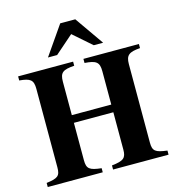

<svg xmlns="http://www.w3.org/2000/svg" viewBox="-130 -1024 1037 1133"><g transform="rotate(-15 389.0 -457.0)"><path d="M759 0V-25C687 -34 671 -45 671 -98V-577C671 -631 691 -646 759 -651V-676H420V-651C490 -646 509 -633 509 -577V-373H268V-577C268 -633 287 -646 357 -651V-676H21V-651C88 -645 106 -632 106 -577V-98C106 -45 91 -34 21 -25V0H357V-25C284 -33 268 -45 268 -98V-326H509V-98C509 -47 493 -33 420 -25V0ZM557 -738 434 -914H342L220 -738H276L388 -836L500 -738Z"/></g></svg>

Font: XITS Math
Style: Bold
Weight: 700
Designer: MicroPress Inc., with final additions and corrections provided by Coen Hoffman, Elsevier (retired)
Version: Version 1.302